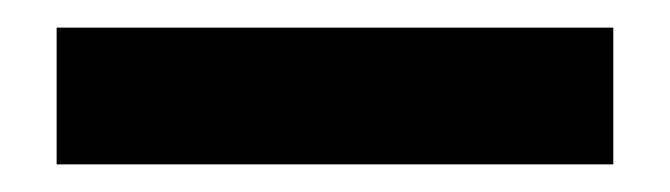

<svg xmlns="http://www.w3.org/2000/svg" viewBox="-20 7 485 139"><path d="M21 126V27H424V126Z"/></svg>

Font: Anek Odia Medium SemiBold
Style: Regular
Weight: 600
Version: Version 1.003